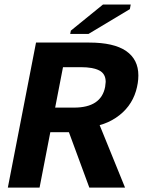

<svg xmlns="http://www.w3.org/2000/svg" viewBox="-20 -852 648 872"><path d="M385.7 0 293 -251.5H208.5L159.7 0H15.6L143.6 -658.7H384.8Q497.1 -658.7 552.7 -620.4Q608.4 -582 608.4 -509.3Q608.4 -475.1 597.4 -438.2Q586.4 -401.4 563.5 -370.6Q540.5 -339.8 506.3 -317.1Q472.2 -294.4 432.6 -283.7L547.9 0ZM460 -480Q460 -517.1 430.9 -532Q401.9 -546.9 348.1 -546.9H266.1L230.5 -363.3H316.4Q439.5 -363.3 457.5 -457.5ZM298.8 -697.8 301.8 -712.9 447.8 -831.5H573.7L569.8 -810.5L381.8 -697.8Z"/></svg>

Font: Cousine
Style: Bold Italic
Weight: 700
Italic angle: -12°
Monospace: yes
Designer: Steve Matteson
Foundry: Ascender Corporation
Version: Version 1.20